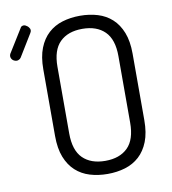

<svg xmlns="http://www.w3.org/2000/svg" viewBox="-155 -804 789 881"><g transform="rotate(-10 240.0 -363.0)"><path d="M276 6Q232 6 194 -5.5Q156 -17 128 -42.5Q100 -68 84 -108.5Q68 -149 68 -208V-518Q68 -576 84 -616.5Q100 -657 128 -682.5Q156 -708 194 -719.5Q232 -731 276 -731Q320 -731 358 -719.5Q396 -708 424 -682.5Q452 -657 468 -616.5Q484 -576 484 -518V-208Q484 -149 468 -108.5Q452 -68 424 -42.5Q396 -17 358 -5.5Q320 6 276 6ZM418 -518Q418 -596 380.5 -633Q343 -670 276 -670Q209 -670 171.5 -633Q134 -596 134 -518V-208Q134 -129 171.5 -92Q209 -55 276 -55Q343 -55 380.5 -92Q418 -129 418 -208ZM-25 -589Q-27 -587 -29 -584.5Q-31 -582 -33 -582Q-41 -576 -52.5 -579.5Q-64 -583 -69 -593Q-74 -603 -69 -614L-2 -722Q0 -726 3 -729Q13 -735 23 -730Q33 -725 38 -717Q47 -706 38 -692Z"/></g></svg>

Font: AkaAcidDosis
Style: Regular
Weight: 400
Designer: Edgar Tolentino, Pablo Impallari, Igino Marini, Aka-Acid
Foundry: Edgar Tolentino, Pablo Impallari, Igino Marini, Cyberella
Version: Version 1.007